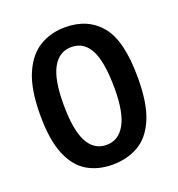

<svg xmlns="http://www.w3.org/2000/svg" viewBox="-104 -614 657 709"><g transform="rotate(-20 224.5 -259.5)"><path d="M220.7 8.8Q164.1 8.8 121.6 -16.4Q79.1 -41.5 55.2 -99.1Q31.2 -156.7 31.2 -254.4Q31.2 -354.5 56.9 -414.6Q82.5 -474.6 127 -501.5Q171.4 -528.3 228 -528.3Q316.9 -528.3 367.2 -467.8Q417.5 -407.2 417.5 -261.7Q417.5 -159.7 392.1 -100.6Q366.7 -41.5 322.3 -16.4Q277.8 8.8 220.7 8.8ZM224.6 -67.4Q271.5 -67.4 297.4 -113Q323.2 -158.7 323.2 -252.4Q323.2 -356.4 298.8 -404.1Q274.4 -451.7 224.6 -451.7Q176.8 -451.7 151.1 -405.8Q125.5 -359.9 125.5 -263.2Q125.5 -162.1 150.6 -114.7Q175.8 -67.4 224.6 -67.4Z"/></g></svg>

Font: Harmattan SemiBold
Style: Regular
Weight: 600
Designer: George W. Nuss III and SIL International
Foundry: SIL International
Version: Version 4.000